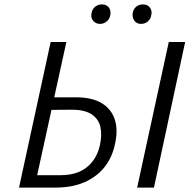

<svg xmlns="http://www.w3.org/2000/svg" viewBox="-20 -848 871 868"><path d="M66 0 209 -658H280L148 -56H253Q328 -56 372.5 -92Q417 -128 431 -189Q442 -237 434 -273.5Q426 -310 394.5 -331Q363 -352 305 -352L186 -351L195 -408H325Q396 -408 440 -381.5Q484 -355 499.5 -306Q515 -257 498 -189Q485 -132 450 -89.5Q415 -47 360 -23.5Q305 0 233 0ZM600 0 743 -658H817L676 0ZM432 -740Q419 -740 409 -747Q399 -754 395 -765Q391 -776 394 -789Q397 -807 410 -817.5Q423 -828 441 -828Q454 -828 463.5 -822Q473 -816 477 -805Q481 -794 479 -781Q476 -763 463 -751.5Q450 -740 432 -740ZM618 -740Q604 -740 595 -747Q586 -754 582 -765Q578 -776 580 -789Q583 -807 595.5 -817.5Q608 -828 626 -828Q640 -828 649 -822Q658 -816 662.5 -805Q667 -794 664 -781Q662 -763 649 -751.5Q636 -740 618 -740Z"/></svg>

Font: Ysabeau Office
Style: Italic
Weight: 400
Italic angle: -12°
Designer: Christian Thalmann (Catharsis Fonts)
Version: Version 2.001;gftools[0.9.30]; featfreeze: tnum,lnum,ss02